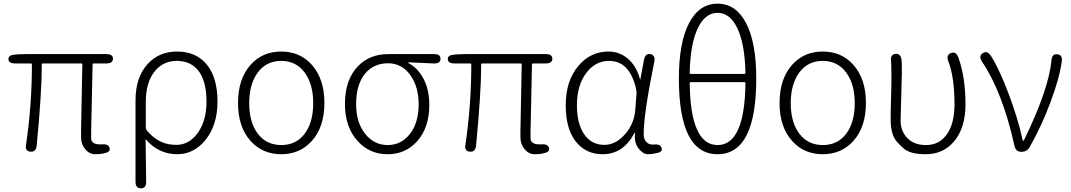

<svg xmlns="http://www.w3.org/2000/svg" viewBox="-20 -828 5839 1047"><path d="M539 10Q519 13 499 13Q468 13 445 -14Q422 -41 422 -80Q422 -98 422 -116L429 -477Q429 -482 424 -482H213Q208 -482 208 -477Q208 -323 180 -34Q176 2 146 -1Q116 -3 122 -39Q154 -254 154 -477Q154 -482 149 -482H63Q27 -482 26 -505Q25 -528 61 -530L83 -532Q102 -533 121 -533H560Q596 -533 596 -508Q596 -482 560 -482H490Q485 -482 485 -477L477 -110Q477 -92 477 -74Q477 -37 539 -41Q573 -43 578 -20Q583 2 547 8Z M748 199Q719 199 719 163V-281Q719 -407 786 -480Q848 -547 945 -547Q1052 -547 1110 -473Q1166 -402 1166 -275Q1166 -144 1099 -63Q1036 13 947 13Q846 13 777 -66Q774 -70 774 -65L777 162Q778 199 748 199ZM942 -38Q1012 -38 1059 -104Q1106 -170 1106 -275Q1106 -376 1068 -434Q1026 -496 943 -496Q872 -496 826 -442Q775 -381 775 -271V-135Q775 -123 783 -114Q816 -74 860 -54Q896 -38 942 -38Z M1346 -60Q1278 -136 1278 -266.5Q1278 -397 1346 -474Q1411 -547 1513.5 -547Q1616 -547 1681 -474Q1749 -397 1749 -266.5Q1749 -136 1681 -60Q1616 13 1513.5 13Q1411 13 1346 -60ZM1386 -99Q1433 -37 1514 -37Q1595 -37 1641.5 -99Q1688 -161 1688 -265.5Q1688 -370 1641 -433Q1594 -496 1513.5 -496Q1433 -496 1386 -433Q1339 -370 1339 -265.5Q1339 -161 1386 -99Z M1931 -58Q1861 -134 1861 -261Q1861 -394 1933 -468Q1997 -533 2097 -533H2347Q2383 -533 2382 -507Q2382 -481 2346 -482L2211 -488Q2206 -488 2206 -486Q2206 -484 2214 -480Q2261 -454 2291 -395.5Q2321 -337 2321 -256Q2321 -131 2254 -57Q2191 13 2093.5 13Q1996 13 1931 -58ZM2263 -259Q2263 -352 2220 -415Q2173 -483 2096 -483Q2019 -483 1972 -428Q1922 -368 1922 -261Q1922 -160 1971 -98.5Q2020 -37 2094 -37Q2168 -37 2215.5 -98Q2263 -159 2263 -259Z M2935 10Q2915 13 2895 13Q2864 13 2841 -14Q2818 -41 2818 -80Q2818 -98 2818 -116L2825 -477Q2825 -482 2820 -482H2609Q2604 -482 2604 -477Q2604 -323 2576 -34Q2572 2 2542 -1Q2512 -3 2518 -39Q2550 -254 2550 -477Q2550 -482 2545 -482H2459Q2423 -482 2422 -505Q2421 -528 2457 -530L2479 -532Q2498 -533 2517 -533H2956Q2992 -533 2992 -508Q2992 -482 2956 -482H2886Q2881 -482 2881 -477L2873 -110Q2873 -92 2873 -74Q2873 -37 2935 -41Q2969 -43 2974 -20Q2979 2 2943 8Z M3266 13Q3175 13 3120 -56Q3065 -125 3065 -254Q3065 -388 3135 -470Q3201 -547 3298 -547Q3355 -547 3399 -512Q3450 -471 3470 -396Q3471 -391 3472 -396L3492 -503Q3499 -538 3527 -533Q3555 -527 3548 -492Q3490 -207 3490 -95Q3490 -69 3505.5 -53Q3521 -37 3545 -40Q3578 -44 3587 -23Q3596 -1 3565 6L3554 8Q3534 13 3513 13Q3488 13 3464 -16Q3437 -48 3443 -99Q3444 -104 3442 -104Q3440 -104 3436 -96Q3376 13 3266 13ZM3276 -38Q3336 -38 3386.5 -94Q3437 -150 3444 -226L3451 -316Q3452 -331 3448 -346Q3413 -496 3301 -496Q3229 -496 3180 -434Q3126 -366 3126 -254Q3126 -154 3165.5 -96Q3205 -38 3276 -38Z M3682 -400Q3682 -596 3737.5 -702Q3793 -808 3893 -808Q3993 -808 4048.5 -702Q4104 -596 4104 -400Q4104 13 3893 13Q3682 13 3682 -400ZM4045 -375Q4045 -380 4040 -380H3746Q3741 -380 3741 -375Q3745 -37 3893 -37Q4041 -37 4045 -375ZM3741 -430Q3741 -425 3746 -425H4040Q4045 -425 4045 -430Q4042 -589 4000 -676Q3960 -758 3893 -758Q3826 -758 3786 -676Q3744 -589 3741 -430Z M4299 -60Q4231 -136 4231 -266.5Q4231 -397 4299 -474Q4364 -547 4466.5 -547Q4569 -547 4634 -474Q4702 -397 4702 -266.5Q4702 -136 4634 -60Q4569 13 4466.5 13Q4364 13 4299 -60ZM4339 -99Q4386 -37 4467 -37Q4548 -37 4594.5 -99Q4641 -161 4641 -265.5Q4641 -370 4594 -433Q4547 -496 4466.5 -496Q4386 -496 4339 -433Q4292 -370 4292 -265.5Q4292 -161 4339 -99Z M5028 13Q4939 13 4904 -22Q4891 -35 4878 -47Q4837 -87 4837 -173Q4837 -191 4837 -209L4841 -377Q4841 -395 4841 -413Q4841 -479 4839 -494Q4834 -529 4861 -534Q4889 -539 4896 -504Q4898 -495 4898 -430Q4898 -412 4897 -394L4892 -207Q4891 -189 4891 -171Q4891 -109 4933 -70Q4969 -37 5030 -37Q5099 -37 5140 -91Q5185 -150 5185 -260Q5185 -407 5151 -495Q5138 -528 5166 -539Q5193 -549 5206 -515Q5245 -407 5245 -260Q5245 -130 5182 -56Q5123 13 5028 13Z M5550 0Q5519 0 5512 -33Q5447 -326 5335 -492Q5315 -522 5339 -538Q5363 -554 5383 -524Q5427 -457 5480 -317Q5530 -185 5556 -67Q5557 -60 5559.5 -60Q5562 -60 5566 -68Q5699 -341 5714 -500Q5717 -536 5746 -532Q5775 -529 5770 -493Q5757 -399 5707 -267Q5661 -143 5595 -26Q5580 0 5550 0Z"/></svg>

Font: Resource Han Rounded JP Light
Style: Regular
Weight: 300
Designer: Cyano Hao (round all glyphs); Ryoko NISHIZUKA 西塚涼子 (kana, bopomofo & ideographs); Paul D. Hunt (Latin, Greek & Cyrillic)
Foundry: Cyano Hao
Version: 0.990